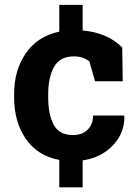

<svg xmlns="http://www.w3.org/2000/svg" viewBox="-20 -664 573 803"><path d="M228 119.6V4.9Q136.2 -12.7 87.6 -83.7Q39.1 -154.8 39.1 -256.3V-271Q39.1 -370.1 87.9 -441.2Q136.7 -512.2 228 -531.7V-643.6H325.7V-536.6Q430.7 -526.9 491.2 -465.3L493.2 -324.2H377.4L354 -406.7Q343.3 -416 327.1 -422.1Q311 -428.2 288.6 -428.2Q230.5 -428.2 206.1 -384.3Q181.6 -340.3 181.6 -271V-256.3Q181.6 -185.5 204.6 -142.3Q227.5 -99.1 285.2 -99.1Q323.2 -99.1 346.2 -121.3Q369.1 -143.6 369.1 -180.7H498.5L500 -177.7Q501 -130.9 478.8 -91.8Q456.5 -52.7 416.7 -26.6Q377 -0.5 325.7 6.8V119.6Z"/></svg>

Font: Roboto Slab
Style: Bold
Weight: 700
Designer: Google
Version: Version 2.000; ttfautohint (v1.8.1.43-b0c9)